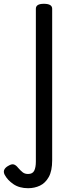

<svg xmlns="http://www.w3.org/2000/svg" viewBox="-94 -535 400 1012"><path d="M54 457Q8 457 -23.5 435.5Q-55 414 -70 385Q-77 370 -71 358.5Q-65 347 -50 339Q-32 328 -20.5 332Q-9 336 1 349Q15 365 26 373.5Q37 382 54 382Q78 382 86.5 364.5Q95 347 95 317V-489Q95 -502 105.5 -508.5Q116 -515 137 -515Q159 -515 170 -508.5Q181 -502 181 -489V310Q181 366 163 398Q145 430 116.5 443.5Q88 457 54 457Z"/></svg>

Font: Playwrite US Modern
Style: Regular
Weight: 400
Designer: Veronika Burian, José Scaglione
Foundry: TypeTogether
Version: Version 1.002